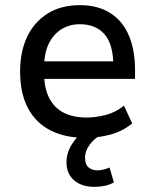

<svg xmlns="http://www.w3.org/2000/svg" viewBox="-20 -526 601 745"><path d="M313 9Q233 9 176 -20Q119 -49 88.5 -106.5Q58 -164 58 -249Q58 -325 85 -382.5Q112 -440 164 -473Q216 -506 290 -506Q359 -506 407 -476Q455 -446 479.5 -389.5Q504 -333 504 -253V-220H132V-288H437L420 -267Q420 -353 386 -392.5Q352 -432 290 -432Q250 -432 219 -413Q188 -394 169.5 -357Q151 -320 151 -262V-244Q151 -184 171 -145.5Q191 -107 227.5 -88.5Q264 -70 316 -70Q352 -70 390.5 -80Q429 -90 461 -116L493 -47Q455 -16 407.5 -3.5Q360 9 313 9ZM346 199Q297 199 267.5 173.5Q238 148 238 104Q238 63 264 26Q290 -11 333 -35L367 0Q352 9 339 22.5Q326 36 318 52Q310 68 310 86Q310 112 323.5 123.5Q337 135 358 135Q369 135 381 132Q393 129 405 124L422 182Q405 191 386.5 195Q368 199 346 199Z"/></svg>

Font: Nunito Sans 7pt SemiCondensed Medium
Style: Regular
Weight: 500
Width: 4
Designer: Vernon Adams
Foundry: Vernon Adams
Version: Version 3.101;gftools[0.9.27]